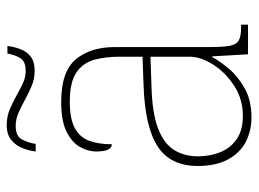

<svg xmlns="http://www.w3.org/2000/svg" viewBox="-116 -624 750 557"><g transform="rotate(-90 258.5 -345.0)"><path d="M197 10Q158 10 126 -6.5Q94 -23 75 -58Q56 -93 56 -146Q56 -225 112.5 -262Q169 -299 290 -303L373 -306V-371Q373 -414 364 -446.5Q355 -479 327 -498Q299 -517 242 -517Q193 -517 166 -502.5Q139 -488 129 -460.5Q119 -433 119 -395Q109 -395 103.5 -406Q98 -417 98 -441Q98 -462 110 -485.5Q122 -509 153.5 -525.5Q185 -542 242 -542Q330 -542 365.5 -499.5Q401 -457 401 -386V-110Q401 -73 404.5 -53.5Q408 -34 420 -27Q432 -20 459 -20H466V0H380L374 -104H372Q361 -83 338.5 -56Q316 -29 281 -9.5Q246 10 197 10ZM201 -15Q250 -15 288.5 -40Q327 -65 350 -101Q373 -137 373 -170V-283L287 -280Q209 -278 165 -261Q121 -244 102.5 -214.5Q84 -185 84 -145Q84 -111 95.5 -81.5Q107 -52 133 -33.5Q159 -15 201 -15ZM332 -619Q309 -619 288.5 -627.5Q268 -636 249 -646.5Q230 -657 211 -665.5Q192 -674 172 -674Q142 -674 132.5 -655Q123 -636 120 -616H98Q100 -634 107.5 -653.5Q115 -673 131 -686.5Q147 -700 174 -700Q199 -700 219.5 -691.5Q240 -683 258.5 -672.5Q277 -662 295 -653.5Q313 -645 332 -645Q360 -645 369.5 -661.5Q379 -678 382 -698H404Q402 -679 395 -660.5Q388 -642 373.5 -630.5Q359 -619 332 -619Z"/></g></svg>

Font: Noto Rashi Hebrew Thin
Style: Regular
Weight: 250
Version: Version 1.006